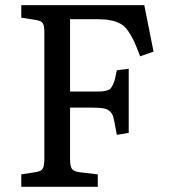

<svg xmlns="http://www.w3.org/2000/svg" viewBox="-20 -720 655 740"><path d="M62 0V-47.9L120.1 -57.1Q140.1 -60.5 145.5 -71.5Q150.9 -82.5 150.9 -107.9V-596.2Q150.9 -621.1 145 -630.4Q139.2 -639.6 118.2 -643.1L62 -651.9V-700.2H536.1L571.8 -521L520 -502.9Q506.3 -540.5 495.6 -563Q484.9 -585.4 471.9 -603.3Q459 -621.1 442.6 -629.4Q426.3 -637.7 405.5 -641.8Q384.8 -646 354 -646H250V-367.2H336.9Q358.4 -367.2 368.4 -367.4Q378.4 -367.7 389.9 -370.8Q401.4 -374 405.3 -377.9Q409.2 -381.8 414.8 -392.8Q420.4 -403.8 423.1 -415.3Q425.8 -426.8 430.2 -449.2L476.1 -455.1V-208L430.2 -200.2Q419.9 -260.7 415 -273.9Q406.2 -295.4 383.8 -301.3Q368.2 -305.2 336.9 -305.2H250V-106Q250 -79.6 257.1 -69.3Q264.2 -59.1 287.1 -56.2L356.9 -47.9V0Z"/></svg>

Font: Literata Book
Style: Regular
Weight: 400
Designer: Latin by Veronika Burian and Jose Scaglione. Greek by Irene Vlachou. Cyrillic by Vera Evstafieva
Foundry: TypeTogether
Version: Version 2.003;PS 002.003;hotconv 1.0.88;makeotf.lib2.5.64775